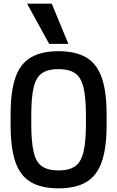

<svg xmlns="http://www.w3.org/2000/svg" viewBox="-20 -1020 640 1050"><path d="M300 10Q206 10 148 -24.5Q90 -59 64 -135Q38 -211 38 -335V-395Q38 -519 64 -595Q90 -671 148 -705.5Q206 -740 300 -740Q394 -740 452 -705.5Q510 -671 536.5 -595Q563 -519 563 -395V-335Q563 -211 536.5 -135Q510 -59 452 -24.5Q394 10 300 10ZM300 -88Q358 -88 390.5 -110.5Q423 -133 436.5 -188.5Q450 -244 450 -343V-388Q450 -487 436.5 -542Q423 -597 390.5 -619.5Q358 -642 300 -642Q242 -642 209.5 -619.5Q177 -597 164 -542Q151 -487 151 -388V-343Q151 -244 164 -188.5Q177 -133 209.5 -110.5Q242 -88 300 -88ZM249 -780 128 -1000H263L354 -780Z"/></svg>

Font: M PLUS Code Latin Expanded Medium
Style: Regular
Weight: 500
Width: 7
Designer: Coji Morishita
Foundry: UNDERFOREST DESIGN
Version: Version 1.002; ttfautohint (v1.8.3)